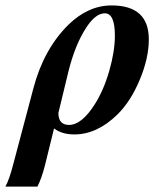

<svg xmlns="http://www.w3.org/2000/svg" viewBox="-101 -482 616 707"><path d="M-52 122 22 -157Q60 -301 151 -391Q224 -462 310 -462Q447 -462 447 -337Q447 -268 413.5 -188Q380 -108 331 -60Q256 13 173 13Q127 13 98 -9L64 129Q52 175 37 205H-81Q-67 180 -52 122ZM151 -219 114 -66Q114 -22 153 -22Q200 -22 248 -98Q281 -150 301.5 -221.5Q322 -293 322 -351Q322 -433 285 -433Q251 -433 217 -381Q176 -319 151 -219Z"/></svg>

Font: STIX
Style: Bold Italic
Weight: 700
Italic angle: -16.33°
Designer: MicroPress Inc., with final additions and corrections provided by Coen Hoffman, Elsevier (retired)
Version: Version 1.1.1